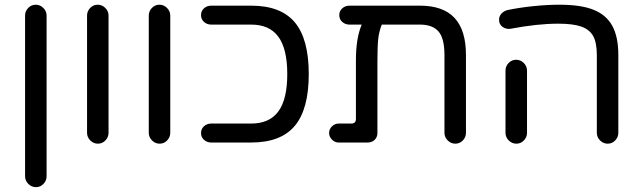

<svg xmlns="http://www.w3.org/2000/svg" viewBox="-20 -601 2709 811"><path d="M85.9 143.6V-535.2Q85.9 -553.7 99.1 -567.4Q112.3 -581.1 130.9 -581.1Q149.4 -581.1 163.1 -567.4Q176.8 -553.7 176.8 -535.2V143.6Q176.8 162.1 163.6 175.8Q150.4 189.5 131.8 189.5Q113.3 189.5 99.6 175.8Q85.9 162.1 85.9 143.6Z M347.7 -40V-535.2Q347.7 -553.7 360.8 -567.4Q374 -581.1 392.6 -581.1Q411.1 -581.1 424.8 -567.4Q438.5 -553.7 438.5 -535.2V-40Q438.5 -21.5 425.3 -7.8Q412.1 5.9 393.6 5.9Q375 5.9 361.3 -7.8Q347.7 -21.5 347.7 -40Z M608.4 -40V-535.2Q608.4 -553.7 621.6 -567.4Q634.8 -581.1 653.3 -581.1Q671.9 -581.1 685.5 -567.4Q699.2 -553.7 699.2 -535.2V-40Q699.2 -21.5 686 -7.8Q672.9 5.9 654.3 5.9Q635.7 5.9 622.1 -7.8Q608.4 -21.5 608.4 -40Z M829.1 -39.1Q829.1 -56.6 841.8 -67.9Q854.5 -79.1 872.1 -79.1H1041Q1118.2 -79.1 1155.8 -130.4Q1193.4 -181.6 1193.4 -288.1Q1193.4 -394.5 1155.8 -445.8Q1118.2 -497.1 1041 -497.1H872.1Q854.5 -497.1 841.8 -508.3Q829.1 -519.5 829.1 -537.1Q829.1 -554.7 841.8 -565.9Q854.5 -577.1 872.1 -577.1H1041Q1166 -577.1 1225.1 -506.8Q1284.2 -436.5 1284.2 -288.1Q1284.2 -139.6 1225.1 -69.3Q1166 1 1041 1H872.1Q854.5 1 841.8 -10.3Q829.1 -21.5 829.1 -39.1Z M1857.4 -40V-368.2Q1857.4 -439.5 1832 -468.3Q1806.6 -497.1 1753.9 -497.1H1592.8Q1581.1 -468.8 1577.6 -436.5Q1574.2 -404.3 1574.2 -342.8V-39.1Q1574.2 -21.5 1562.5 -10.3Q1550.8 1 1533.2 1H1410.2Q1394.5 1 1382.3 -11.2Q1370.1 -23.4 1370.1 -39.1Q1370.1 -55.7 1382.3 -67.4Q1394.5 -79.1 1410.2 -79.1H1463.9Q1483.4 -79.1 1483.4 -98.6V-346.7Q1483.4 -439.5 1507.8 -497.1H1456.1Q1438.5 -497.1 1425.8 -508.3Q1413.1 -519.5 1413.1 -537.1Q1413.1 -554.7 1425.8 -565.9Q1438.5 -577.1 1456.1 -577.1H1753.9Q1851.6 -577.1 1899.9 -525.4Q1948.2 -473.6 1948.2 -368.2V-40Q1948.2 -21.5 1935.1 -7.8Q1921.9 5.9 1903.3 5.9Q1884.8 5.9 1871.1 -7.8Q1857.4 -21.5 1857.4 -40Z M2501 -40V-368.2Q2501 -420.9 2485.4 -449.2Q2469.7 -476.6 2435.1 -488.8Q2400.4 -501 2337.9 -501Q2250 -501 2136.7 -479.5Q2118.2 -476.6 2103 -487.3Q2087.9 -498 2087.9 -517.6Q2087.9 -532.2 2098.1 -543.5Q2108.4 -554.7 2124 -558.6Q2175.8 -569.3 2234.4 -575.2Q2293 -581.1 2341.8 -581.1Q2434.6 -581.1 2487.3 -559.6Q2541 -538.1 2566.4 -491.7Q2591.8 -445.3 2591.8 -368.2V-40Q2591.8 -21.5 2578.6 -7.8Q2565.4 5.9 2546.9 5.9Q2528.3 5.9 2514.6 -7.8Q2501 -21.5 2501 -40ZM2115.2 -40V-302.7Q2115.2 -321.3 2128.4 -335Q2141.6 -348.6 2160.2 -348.6Q2178.7 -348.6 2192.4 -335Q2206.1 -321.3 2206.1 -302.7V-40Q2206.1 -21.5 2192.9 -7.8Q2179.7 5.9 2161.1 5.9Q2142.6 5.9 2128.9 -7.8Q2115.2 -21.5 2115.2 -40Z"/></svg>

Font: jf-openhuninn-2.1
Style: Regular
Weight: 400
Designer: [Kosugi Maru]
Designed by MOTOYA      

[Varela Round]
Joe Prince (Latin component); Avraham Cornfeld (Hebrew component)
Foundry: justfont Co., Ltd.
Version: 2.1